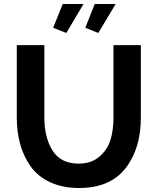

<svg xmlns="http://www.w3.org/2000/svg" viewBox="-20 -936 790 961"><path d="M312 -771 246 -797 294 -916H398ZM472 -771 407 -797 454 -916H559ZM375 5Q293 5 231 -24Q169 -53 133.5 -103Q98 -153 81 -214.5Q64 -276 64 -348V-710H202V-348Q202 -248 243 -182.5Q284 -117 374 -117Q437 -117 477.5 -152Q518 -187 533 -236Q548 -285 548 -348V-710H685V-348Q685 -192 608 -93.5Q531 5 375 5Z"/></svg>

Font: Raleway-v4020
Style: Bold
Weight: 700
Designer: Matt McInerney, Pablo Impallari, Rodrigo Fuenzalida
Foundry: Matt McInerney, Pablo Impallari, Rodrigo Fuenzalida
Version: Version 4.020;PS 004.020;hotconv 1.0.88;makeotf.lib2.5.64775